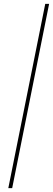

<svg xmlns="http://www.w3.org/2000/svg" viewBox="-20 -844 274 993"><path d="M234 -824 43 129H23L214 -824Z"/></svg>

Font: Gontserrat Thin
Style: Italic
Weight: 250
Italic angle: -11.3°
Designer: Julieta Ulanovsky
Foundry: Julieta Ulanovsky
Version: Version 6.001